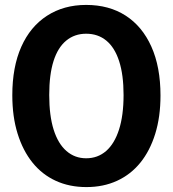

<svg xmlns="http://www.w3.org/2000/svg" viewBox="-20 -750 702 780"><path d="M331 10Q262 10 206.5 -15.5Q151 -41 112 -89.5Q73 -138 51.5 -207Q30 -276 30 -363Q30 -478 66.5 -560Q103 -642 171 -686Q239 -730 330 -730Q423 -730 490.5 -686.5Q558 -643 595 -560.5Q632 -478 632 -362Q632 -275 610.5 -206Q589 -137 550 -89Q511 -41 455.5 -15.5Q400 10 331 10ZM330 -107Q377 -107 411 -136.5Q445 -166 463.5 -223.5Q482 -281 482 -364Q482 -446 464 -501.5Q446 -557 412 -585Q378 -613 330 -613Q283 -613 249 -585Q215 -557 197.5 -502Q180 -447 180 -364Q180 -280 198 -223Q216 -166 250 -136.5Q284 -107 330 -107Z"/></svg>

Font: Instrument Sans SemiCondensed
Style: Bold
Weight: 700
Width: 4
Designer: Rodrigo Fuenzalida
Foundry: fragTYPE
Version: Version 1.000;gftools[0.9.28]